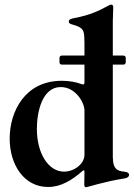

<svg xmlns="http://www.w3.org/2000/svg" viewBox="-20 -794 576 827"><path d="M247.5 -515.6H343.8V-438.9C343.4 -430.8 340.9 -429 332.7 -431.1L331 -431.8C307.9 -440.7 277.7 -446 245.7 -446C88.4 -446 21.7 -314.6 21.7 -197.1C21.7 -83.1 84.5 11.4 187.1 11.4C242.9 11.4 289.8 -17.8 335.6 -57.9C341.6 -62.1 343.4 -61.1 343.8 -53.6C343.8 -35.9 343.4 -16.7 343 -2.5C342.7 9.2 344.5 12.4 351.6 12.4C356.2 12.4 429.7 -12.1 518.8 -25.9C529.8 -27.7 535.9 -34.8 535.9 -39.1C535.9 -49.7 528.8 -52.6 518.8 -54C498.2 -57.2 466.3 -55.4 466.3 -113.6H465.9V-515.6H510.3C518.5 -516 521.3 -518.8 521.7 -527V-543.3C521.3 -551.5 518.5 -554.3 510.3 -554.7H465.9V-711.3L466.3 -711.6C466.3 -730.1 467.7 -752.1 467.7 -762.8C467.7 -770.6 464.5 -774.1 458.8 -774.1C454.9 -774.1 452.4 -773.1 447.8 -770.2C405.9 -747.2 367.5 -729 302.2 -716.6C285.9 -713.4 276.3 -710.6 276.3 -701.3C276.3 -693.9 281.6 -691.1 292.3 -688.2C341.6 -674.7 343.4 -661.9 343.4 -615.1L343.8 -615.4V-554.7H247.5C239.3 -554.3 236.5 -551.5 236.2 -543.3V-527C236.5 -518.8 239.3 -516 247.5 -515.6ZM138.8 -239.3C138.8 -311.4 161.6 -419 241.5 -419C305.4 -419 343.8 -352.6 343.8 -317.8V-127.1C343.8 -88.1 299.4 -54.7 255.7 -54.7C190 -54.7 138.8 -131 138.8 -239.3Z"/></svg>

Font: Margiela Serif Semibold
Style: Regular
Weight: 600
Designer: Andreas Faust, Stefan Endress
Version: Version 1.002;FEAKit 1.0